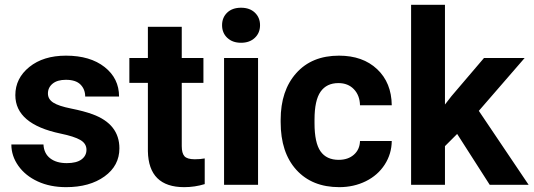

<svg xmlns="http://www.w3.org/2000/svg" viewBox="-20 -770 2223 800"><path d="M340.3 -146Q340.3 -171.9 314.7 -186.8Q289.1 -201.7 232.4 -213.4Q43.9 -252.9 43.9 -373.5Q43.9 -443.8 102.3 -491Q160.6 -538.1 254.9 -538.1Q355.5 -538.1 415.8 -490.7Q476.1 -443.4 476.1 -367.7H335Q335 -397.9 315.4 -417.7Q295.9 -437.5 254.4 -437.5Q218.8 -437.5 199.2 -421.4Q179.7 -405.3 179.7 -380.4Q179.7 -356.9 201.9 -342.5Q224.1 -328.1 276.9 -317.6Q329.6 -307.1 365.7 -293.9Q477.5 -252.9 477.5 -151.9Q477.5 -79.6 415.5 -34.9Q353.5 9.8 255.4 9.8Q189 9.8 137.5 -13.9Q85.9 -37.6 56.6 -78.9Q27.3 -120.1 27.3 -168H161.1Q163.1 -130.4 189 -110.4Q214.8 -90.3 258.3 -90.3Q298.8 -90.3 319.6 -105.7Q340.3 -121.1 340.3 -146Z M737.3 -658.2V-528.3H827.6V-424.8H737.3V-161.1Q737.3 -131.8 748.5 -119.1Q759.8 -106.4 791.5 -106.4Q814.9 -106.4 833 -109.9V-2.9Q791.5 9.8 747.6 9.8Q599.1 9.8 596.2 -140.1V-424.8H519V-528.3H596.2V-658.2Z M1055.2 0H913.6V-528.3H1055.2ZM905.3 -665Q905.3 -696.8 926.5 -717.3Q947.8 -737.8 984.4 -737.8Q1020.5 -737.8 1042 -717.3Q1063.5 -696.8 1063.5 -665Q1063.5 -632.8 1041.7 -612.3Q1020 -591.8 984.4 -591.8Q948.7 -591.8 927 -612.3Q905.3 -632.8 905.3 -665Z M1391.1 -104Q1430.2 -104 1454.6 -125.5Q1479 -147 1480 -182.6H1612.3Q1611.8 -128.9 1583 -84.2Q1554.2 -39.6 1504.2 -14.9Q1454.1 9.8 1393.6 9.8Q1280.3 9.8 1214.8 -62.3Q1149.4 -134.3 1149.4 -261.2V-270.5Q1149.4 -392.6 1214.4 -465.3Q1279.3 -538.1 1392.6 -538.1Q1491.7 -538.1 1551.5 -481.7Q1611.3 -425.3 1612.3 -331.5H1480Q1479 -372.6 1454.6 -398.2Q1430.2 -423.8 1390.1 -423.8Q1340.8 -423.8 1315.7 -387.9Q1290.5 -352.1 1290.5 -271.5V-256.8Q1290.5 -175.3 1315.4 -139.6Q1340.3 -104 1391.1 -104Z M1884.8 -211.9 1834 -161.1V0H1692.9V-750H1834V-334.5L1861.3 -369.6L1996.6 -528.3H2166L1975.1 -308.1L2182.6 0H2020.5Z"/></svg>

Font: Roboto-o
Style: o-Bold
Weight: 700
Designer: Google
Version: Version 2.134; 2016; ttfautohint (v1.6)